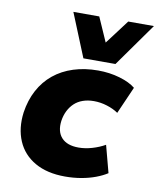

<svg xmlns="http://www.w3.org/2000/svg" viewBox="-87 -841 761 920"><g transform="rotate(10 293.5 -381.0)"><path d="M292 11Q205 11 145.5 -23Q86 -57 60 -118Q34 -179 44 -257Q53 -318 79 -366.5Q105 -415 146 -448.5Q187 -482 241.5 -499.5Q296 -517 361 -517Q417 -517 466.5 -502.5Q516 -488 544 -465L486 -333Q463 -349 431 -359Q399 -369 367 -369Q337 -369 313 -360.5Q289 -352 272 -336Q255 -320 244 -298Q233 -276 229 -249Q222 -196 249 -166.5Q276 -137 332 -137Q364 -137 398 -147Q432 -157 460 -173L495 -41Q472 -26 440 -14Q408 -2 370.5 4.5Q333 11 292 11ZM281 -562 195 -773H321L373 -655L462 -773H587L437 -562Z"/></g></svg>

Font: Nunito Sans 7pt Black
Style: Italic
Weight: 900
Italic angle: -9°
Version: Version 3.101;gftools[0.9.27]